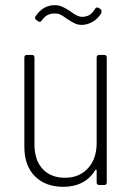

<svg xmlns="http://www.w3.org/2000/svg" viewBox="-20 -714 514 741"><path d="M363 -502H382Q392 -502 392 -492V-10Q392 0 382 0H363Q353 0 353 -10V-56Q353 -59 351.5 -59.5Q350 -60 348 -58Q329 -26 297.5 -9.5Q266 7 224 7Q156 7 115 -33.5Q74 -74 74 -148V-492Q74 -502 84 -502H103Q113 -502 113 -492V-157Q113 -96 144.5 -62Q176 -28 231 -28Q286 -28 319.5 -64.5Q353 -101 353 -162V-492Q353 -502 363 -502ZM239 -641Q224 -652 214.5 -657Q205 -662 192 -662Q176 -662 164.5 -656.5Q153 -651 141 -635Q135 -626 127 -632L120 -637Q112 -643 117 -651Q146 -694 191 -694Q207 -694 219.5 -688.5Q232 -683 249 -672Q252 -670 262 -663Q272 -656 280.5 -652.5Q289 -649 297 -649Q312 -649 324 -655.5Q336 -662 347 -680Q353 -688 359 -684L363 -682L368 -679Q372 -676 372 -671Q372 -666 369 -660Q355 -639 335 -628.5Q315 -618 296 -618Q280 -618 268 -624Q256 -630 239 -641Z"/></svg>

Font: Barlow Semi Condensed ExLight
Style: Regular
Weight: 275
Width: 4
Designer: Jeremy Tribby
Foundry: Tribby Type
Version: Version 1.408